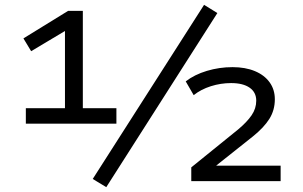

<svg xmlns="http://www.w3.org/2000/svg" viewBox="-20 -750 1254 795"><path d="M87 -238V-302H249V-641L283 -642L109 -538L77 -591L262 -705H323V-302H462V-238ZM420 25 364 -9 825 -730 880 -696ZM772 0V-57L966 -214Q1003 -245 1022 -273Q1041 -301 1041 -333Q1041 -368 1013.5 -387Q986 -406 937 -406Q894 -406 853 -393Q812 -380 782 -356L749 -413Q785 -441 836.5 -456.5Q888 -472 943 -472Q996 -472 1035.5 -455.5Q1075 -439 1096.5 -409Q1118 -379 1118 -339Q1118 -294 1095.5 -258Q1073 -222 1027 -185L876 -65V-64H1142V0Z"/></svg>

Font: Nunito Sans 7pt SemiExpanded
Style: Regular
Weight: 400
Width: 6
Designer: Vernon Adams
Foundry: Vernon Adams
Version: Version 3.101;gftools[0.9.27]